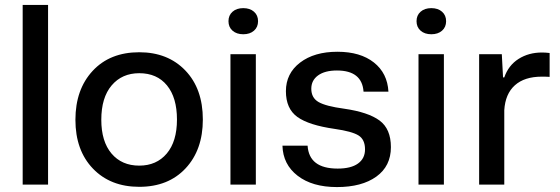

<svg xmlns="http://www.w3.org/2000/svg" viewBox="-20 -749 2271 779"><path d="M72 0V-729H175V0Z M545 9Q428 9 357 -65Q286 -139 286 -263Q286 -386 356 -461.5Q426 -537 545 -537Q661 -537 732 -463Q803 -389 803 -264Q803 -141 733 -66Q663 9 545 9ZM545 -77Q615 -77 656.5 -126Q698 -175 698 -264Q698 -353 657.5 -402.5Q617 -452 545 -452Q475 -452 433 -402.5Q391 -353 391 -263Q391 -175 432.5 -126Q474 -77 545 -77Z M915 0V-529H1018V0ZM1010.5 -624.5Q994 -610 967 -610Q940 -610 923.5 -624.5Q907 -639 907 -663Q907 -687 923.5 -701.5Q940 -716 967 -716Q994 -716 1010.5 -701.5Q1027 -687 1027 -663Q1027 -639 1010.5 -624.5Z M1347 10Q1247 10 1187.5 -36Q1128 -82 1126 -158H1228Q1234 -65 1350 -65Q1404 -65 1432.5 -85.5Q1461 -106 1461 -143Q1461 -183 1434.5 -199.5Q1408 -216 1338 -226Q1233 -241 1186.5 -274.5Q1140 -308 1140 -379Q1140 -451 1197.5 -495Q1255 -539 1349 -539Q1442 -539 1497 -495.5Q1552 -452 1556 -377H1455Q1449 -463 1347 -463Q1298 -463 1270.5 -443Q1243 -423 1243 -389Q1243 -352 1272.5 -335Q1302 -318 1376 -308Q1474 -294 1520 -260Q1566 -226 1566 -152Q1566 -75 1507 -32.5Q1448 10 1347 10Z M1678 0V-529H1781V0ZM1773.5 -624.5Q1757 -610 1730 -610Q1703 -610 1686.5 -624.5Q1670 -639 1670 -663Q1670 -687 1686.5 -701.5Q1703 -716 1730 -716Q1757 -716 1773.5 -701.5Q1790 -687 1790 -663Q1790 -639 1773.5 -624.5Z M1924 0V-529H2016L2021 -435H2026Q2043 -484 2084 -510Q2125 -536 2179 -536Q2192 -536 2210 -534V-437Q2202 -438 2178 -438Q2108 -438 2069 -403Q2030 -368 2026 -302V0Z"/></svg>

Font: Mona Sans Medium
Style: Regular
Weight: 500
Designer: Deni Anggara
Foundry: GitHub
Version: Version 2.000;Glyphs 3.2.3 (3260)